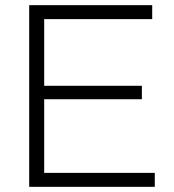

<svg xmlns="http://www.w3.org/2000/svg" viewBox="-20 -723 675 743"><path d="M151 -54H579V0H93V-703H569V-649H151V-391H529V-339H151Z"/></svg>

Font: Metropolitano Light
Style: Regular
Weight: 300
Designer: Fonts by Alex Slobzheninov & Chris M. Simpson / Changes by Cristiano Sobral
Foundry: Fonts by Alex Slobzheninov & Chris M. Simpson / Changes by Cristiano Sobral
Version: Version 1.00;August 30, 2020;FontCreator 13.0.0.2681 64-bit